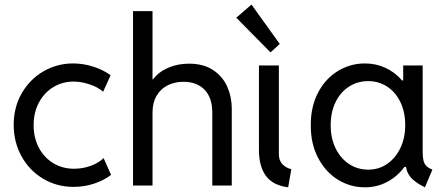

<svg xmlns="http://www.w3.org/2000/svg" viewBox="-20 -800 1922 828"><path d="M39.1 -261.7Q39.1 -337.9 74 -398.2Q108.9 -458.5 167.5 -492.4Q226.1 -526.4 294.9 -526.4Q339.4 -526.4 382.1 -512.7Q424.8 -499 457 -475.6L424.8 -404.3Q403.3 -423.8 366.9 -436Q330.6 -448.2 296.9 -448.2Q250 -448.2 210.7 -424.8Q171.4 -401.4 148.2 -358.4Q125 -315.4 125 -259.8Q125 -206.5 147.2 -163.8Q169.4 -121.1 209.2 -96.7Q249 -72.3 298.8 -72.3Q337.4 -72.3 371.6 -85Q405.8 -97.7 426.8 -118.2L459 -45.9Q428.7 -22.5 386.5 -8.3Q344.2 5.9 296.9 5.9Q225.1 5.9 166 -29.3Q106.9 -64.5 73 -125.7Q39.1 -187 39.1 -261.7Z M553.7 -752H637.7V-458H640.1Q664.6 -490.2 705.1 -507.8Q745.6 -525.4 794.9 -525.4Q858.4 -525.4 899.9 -497.3Q941.4 -469.2 960.4 -425.3Q979.5 -381.3 979.5 -332V0H895.5V-314.5Q895.5 -378.9 862.1 -413.1Q828.6 -447.3 771.5 -447.3Q733.4 -447.3 703.1 -432.1Q672.9 -417 655.3 -387Q637.7 -356.9 637.7 -314.5V0H553.7Z M1096.7 -152.3V-517.6H1182.6V-135.7Q1182.6 -107.4 1198.2 -91.6Q1213.9 -75.7 1236.3 -70.3L1222.7 7.8Q1156.7 -0.5 1126.7 -41.7Q1096.7 -83 1096.7 -152.3ZM999 -723.6 1064.5 -780.3 1186.5 -610.4 1146.5 -574.2Z M1730.5 -80.1H1724.1Q1693.4 -38.6 1649.4 -15.4Q1605.5 7.8 1553.7 7.8Q1490.2 7.8 1436.8 -25.4Q1383.3 -58.6 1351.6 -119.6Q1319.8 -180.7 1320.3 -259.8Q1319.8 -339.4 1351.3 -399.9Q1382.8 -460.4 1436.5 -493.4Q1490.2 -526.4 1553.7 -526.4Q1601.6 -526.4 1642.6 -507.3Q1683.6 -488.3 1713.9 -453.1H1718.8V-517.6H1802.7V-146.5Q1802.7 -122.6 1806.2 -108.2Q1809.6 -93.8 1818.6 -84.5Q1827.6 -75.2 1844.7 -68.4L1812.5 7.8Q1775.9 -10.3 1756.1 -29.8Q1736.3 -49.3 1730.5 -80.1ZM1727.5 -259.8Q1727.5 -317.4 1706.3 -360.6Q1685.1 -403.8 1648.7 -427Q1612.3 -450.2 1568.4 -450.2Q1521.5 -450.2 1484.4 -426Q1447.3 -401.9 1426.5 -358.4Q1405.8 -314.9 1406.2 -259.8Q1405.8 -205.6 1426.5 -161.9Q1447.3 -118.2 1484.4 -93.3Q1521.5 -68.4 1568.4 -68.4Q1613.8 -68.4 1649.9 -93.3Q1686 -118.2 1706.8 -161.9Q1727.5 -205.6 1727.5 -259.8Z"/></svg>

Font: Reddit Sans Strawberry
Style: Regular
Weight: 400
Designer: Stephen Hutchings
Foundry: Reddit
Version: Version 1.013